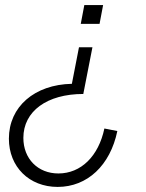

<svg xmlns="http://www.w3.org/2000/svg" viewBox="-20 -546 575 756"><path d="M308 -176 344 -360H291L263 -216C116 -213 15 -126 15 0C15 111 95 190 207 190C324 190 414 105 442 -30L391 -40C368 69 299 137 210 137C129 137 72 79 72 -3C72 -108 165 -176 308 -176ZM386 -526H312L298 -452H372Z"/></svg>

Font: Uncut Sans Light Italic
Style: Regular
Weight: 300
Italic angle: -11°
Designer: Kasper Nordkvist
Foundry: UNCUT.wtf
Version: Version 1.304;Glyphs 3.2 (3246)